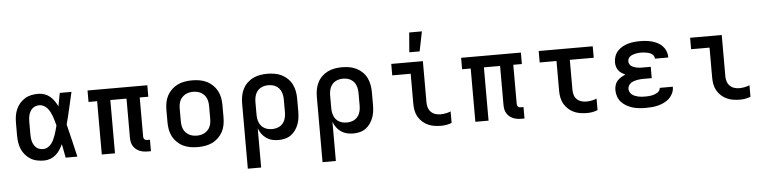

<svg xmlns="http://www.w3.org/2000/svg" viewBox="-53 -1039 6105 1536"><g transform="rotate(-5 3000.0 -271.5)"><path d="M265 8Q237 8 209.5 2.5Q182 -3 158 -17.5Q134 -32 115.5 -53.5Q97 -75 86 -101Q75 -127 71 -154.5Q67 -182 67 -210V-310Q67 -338 71 -365.5Q75 -393 86 -419Q97 -445 115.5 -466.5Q134 -488 158 -502.5Q182 -517 209.5 -522.5Q237 -528 265 -528Q290 -528 314.5 -519.5Q339 -511 358 -495Q377 -479 391.5 -458Q406 -437 417 -414Q422 -441 427 -467.5Q432 -494 437 -520H531Q516 -456 501.5 -391.5Q487 -327 470 -263Q487 -198 502 -132Q517 -66 533 0H439Q434 -27 428.5 -55Q423 -83 418 -110Q407 -87 393 -65.5Q379 -44 359.5 -27Q340 -10 315.5 -1Q291 8 265 8ZM265 -84Q285 -84 302.5 -94Q320 -104 332 -119.5Q344 -135 352 -152.5Q360 -170 366.5 -188.5Q373 -207 378 -225.5Q383 -244 388 -263Q383 -281 378 -299.5Q373 -318 366.5 -336Q360 -354 351.5 -371Q343 -388 331 -402.5Q319 -417 301.5 -426.5Q284 -436 265 -436Q251 -436 236.5 -431.5Q222 -427 211 -417.5Q200 -408 192.5 -395Q185 -382 181 -368Q177 -354 175.5 -339.5Q174 -325 174 -310V-210Q174 -195 175.5 -180.5Q177 -166 181 -152Q185 -138 192.5 -125Q200 -112 211 -102.5Q222 -93 236.5 -88.5Q251 -84 265 -84Z M1123 8H1100Q1083 8 1065.5 5.5Q1048 3 1032.5 -3.5Q1017 -10 1003.5 -21Q990 -32 981 -47Q972 -62 968.5 -79Q965 -96 965 -113V-428H835V0H729V-428H660V-520H1140V-428H1071V-113Q1071 -107 1073 -101.5Q1075 -96 1079 -92Q1083 -88 1088.5 -86Q1094 -84 1100 -84H1123Z M1500 8Q1470 8 1440.5 3Q1411 -2 1384.5 -14.5Q1358 -27 1336 -48Q1314 -69 1300 -95Q1286 -121 1280.5 -150.5Q1275 -180 1275 -210V-310Q1275 -340 1280.5 -369.5Q1286 -399 1300 -425Q1314 -451 1336 -472Q1358 -493 1384.5 -505.5Q1411 -518 1440.5 -523Q1470 -528 1500 -528Q1530 -528 1559.5 -523Q1589 -518 1615.5 -505.5Q1642 -493 1664 -472Q1686 -451 1700 -425Q1714 -399 1719.5 -369.5Q1725 -340 1725 -310V-210Q1725 -180 1719.5 -150.5Q1714 -121 1700 -95Q1686 -69 1664 -48Q1642 -27 1615.5 -14.5Q1589 -2 1559.5 3Q1530 8 1500 8ZM1500 -84Q1516 -84 1532.5 -87.5Q1549 -91 1563 -99Q1577 -107 1588.5 -119Q1600 -131 1606.5 -146Q1613 -161 1615.5 -177.5Q1618 -194 1618 -210V-310Q1618 -326 1615.5 -342.5Q1613 -359 1606.5 -374Q1600 -389 1588.5 -401Q1577 -413 1563 -421Q1549 -429 1532.5 -432.5Q1516 -436 1500 -436Q1484 -436 1467.5 -432.5Q1451 -429 1437 -421Q1423 -413 1411.5 -401Q1400 -389 1393.5 -374Q1387 -359 1384.5 -342.5Q1382 -326 1382 -310V-210Q1382 -194 1384.5 -177.5Q1387 -161 1393.5 -146Q1400 -131 1411.5 -119Q1423 -107 1437 -99Q1451 -91 1467.5 -87.5Q1484 -84 1500 -84Z M1883 215V-310Q1883 -339 1888.5 -368.5Q1894 -398 1907 -424Q1920 -450 1941.5 -471Q1963 -492 1989.5 -505Q2016 -518 2045.5 -523Q2075 -528 2104 -528Q2133 -528 2162.5 -523Q2192 -518 2218.5 -505Q2245 -492 2266.5 -471Q2288 -450 2301 -424Q2314 -398 2319.5 -368.5Q2325 -339 2325 -310V-210Q2325 -183 2322 -157Q2319 -131 2310 -106Q2301 -81 2285.5 -58.5Q2270 -36 2248.5 -20.5Q2227 -5 2201 1.5Q2175 8 2148 8Q2123 8 2097.5 2Q2072 -4 2051 -18.5Q2030 -33 2014.5 -54Q1999 -75 1990 -99V215ZM2104 -84Q2120 -84 2136 -87.5Q2152 -91 2166 -99Q2180 -107 2190.5 -119.5Q2201 -132 2207 -147Q2213 -162 2215.5 -178Q2218 -194 2218 -210V-310Q2218 -326 2215.5 -342Q2213 -358 2207 -373Q2201 -388 2190.5 -400.5Q2180 -413 2166 -421Q2152 -429 2136 -432.5Q2120 -436 2104 -436Q2088 -436 2072 -432.5Q2056 -429 2042 -421Q2028 -413 2017.5 -400.5Q2007 -388 2001 -373Q1995 -358 1992.5 -342Q1990 -326 1990 -310V-210Q1990 -194 1992.5 -178Q1995 -162 2001 -147Q2007 -132 2017.5 -119.5Q2028 -107 2042 -99Q2056 -91 2072 -87.5Q2088 -84 2104 -84Z M2483 215V-310Q2483 -339 2488.5 -368.5Q2494 -398 2507 -424Q2520 -450 2541.5 -471Q2563 -492 2589.5 -505Q2616 -518 2645.5 -523Q2675 -528 2704 -528Q2733 -528 2762.5 -523Q2792 -518 2818.5 -505Q2845 -492 2866.5 -471Q2888 -450 2901 -424Q2914 -398 2919.5 -368.5Q2925 -339 2925 -310V-210Q2925 -183 2922 -157Q2919 -131 2910 -106Q2901 -81 2885.5 -58.5Q2870 -36 2848.5 -20.5Q2827 -5 2801 1.5Q2775 8 2748 8Q2723 8 2697.5 2Q2672 -4 2651 -18.5Q2630 -33 2614.5 -54Q2599 -75 2590 -99V215ZM2704 -84Q2720 -84 2736 -87.5Q2752 -91 2766 -99Q2780 -107 2790.5 -119.5Q2801 -132 2807 -147Q2813 -162 2815.5 -178Q2818 -194 2818 -210V-310Q2818 -326 2815.5 -342Q2813 -358 2807 -373Q2801 -388 2790.5 -400.5Q2780 -413 2766 -421Q2752 -429 2736 -432.5Q2720 -436 2704 -436Q2688 -436 2672 -432.5Q2656 -429 2642 -421Q2628 -413 2617.5 -400.5Q2607 -388 2601 -373Q2595 -358 2592.5 -342Q2590 -326 2590 -310V-210Q2590 -194 2592.5 -178Q2595 -162 2601 -147Q2607 -132 2617.5 -119.5Q2628 -107 2642 -99Q2656 -91 2672 -87.5Q2688 -84 2704 -84Z M3455 8Q3428 8 3401 4Q3374 0 3349.5 -11Q3325 -22 3304.5 -40.5Q3284 -59 3270.5 -82.5Q3257 -106 3252 -133Q3247 -160 3247 -187V-428H3099V-520H3353V-187Q3353 -166 3359.5 -146Q3366 -126 3380.5 -111.5Q3395 -97 3415 -90.5Q3435 -84 3455 -84Q3477 -84 3498 -88Q3519 -92 3539 -100V-8Q3519 0 3498 4Q3477 8 3455 8ZM3251 -600 3264 -758H3366L3334 -600Z M4123 8H4100Q4083 8 4065.5 5.5Q4048 3 4032.5 -3.5Q4017 -10 4003.5 -21Q3990 -32 3981 -47Q3972 -62 3968.5 -79Q3965 -96 3965 -113V-428H3835V0H3729V-428H3660V-520H4140V-428H4071V-113Q4071 -107 4073 -101.5Q4075 -96 4079 -92Q4083 -88 4088.5 -86Q4094 -84 4100 -84H4123Z M4627 8Q4600 8 4573 4Q4546 0 4521.5 -11Q4497 -22 4476.5 -40.5Q4456 -59 4442.5 -82.5Q4429 -106 4423.5 -133Q4418 -160 4418 -187V-428H4283V-520H4717V-428H4525V-187Q4525 -166 4531 -146Q4537 -126 4551.5 -111.5Q4566 -97 4586.5 -90.5Q4607 -84 4627 -84Q4649 -84 4670 -88Q4691 -92 4711 -100V-8Q4691 0 4670 4Q4649 8 4627 8Z M5097 8Q5071 8 5044.5 5.5Q5018 3 4993 -4.5Q4968 -12 4944.5 -25Q4921 -38 4903 -57.5Q4885 -77 4876 -102Q4867 -127 4867 -154Q4867 -174 4872.5 -193.5Q4878 -213 4891 -228Q4904 -243 4921.5 -253.5Q4939 -264 4958 -272Q4942 -279 4927.5 -288.5Q4913 -298 4902.5 -312Q4892 -326 4887.5 -343Q4883 -360 4883 -377Q4883 -401 4891.5 -425Q4900 -449 4916.5 -467Q4933 -485 4954.5 -497Q4976 -509 4999.5 -516Q5023 -523 5047.5 -525.5Q5072 -528 5097 -528Q5121 -528 5145 -525.5Q5169 -523 5192 -517Q5215 -511 5237 -499.5Q5259 -488 5275.5 -471Q5292 -454 5301.5 -431Q5311 -408 5311 -384V-378H5204V-380Q5204 -391 5198 -400.5Q5192 -410 5182.5 -416.5Q5173 -423 5162.5 -426.5Q5152 -430 5141 -432Q5130 -434 5119 -435Q5108 -436 5097 -436Q5086 -436 5074.5 -435Q5063 -434 5052 -431.5Q5041 -429 5030 -425Q5019 -421 5010 -414.5Q5001 -408 4995.5 -397.5Q4990 -387 4990 -375Q4990 -364 4995.5 -353.5Q5001 -343 5010.5 -336.5Q5020 -330 5031 -326Q5042 -322 5053.5 -319.5Q5065 -317 5076.5 -316.5Q5088 -316 5100 -316H5165V-225H5100Q5086 -225 5072.5 -224Q5059 -223 5046 -220.5Q5033 -218 5020 -213.5Q5007 -209 4996 -201Q4985 -193 4978.5 -180.5Q4972 -168 4972 -155Q4972 -142 4978.5 -129.5Q4985 -117 4995.5 -109Q5006 -101 5018.5 -96Q5031 -91 5044 -88Q5057 -85 5070.5 -84Q5084 -83 5097 -83Q5110 -83 5122.5 -83.5Q5135 -84 5147.5 -86Q5160 -88 5172 -92Q5184 -96 5195 -102Q5206 -108 5214 -118.5Q5222 -129 5222 -142H5327V-138Q5327 -113 5316 -89.5Q5305 -66 5286.5 -48.5Q5268 -31 5245 -20Q5222 -9 5197.5 -2.5Q5173 4 5147.5 6Q5122 8 5097 8Z M5855 8Q5828 8 5801 4Q5774 0 5749.5 -11Q5725 -22 5704.5 -40.5Q5684 -59 5670.5 -82.5Q5657 -106 5652 -133Q5647 -160 5647 -187V-428H5499V-520H5753V-187Q5753 -166 5759.5 -146Q5766 -126 5780.5 -111.5Q5795 -97 5815 -90.5Q5835 -84 5855 -84Q5877 -84 5898 -88Q5919 -92 5939 -100V-8Q5919 0 5898 4Q5877 8 5855 8Z"/></g></svg>

Font: Iosevka Semibold Extended
Style: Regular
Weight: 600
Width: 7
Monospace: yes
Designer: Belleve Invis
Foundry: Belleve Invis
Version: Version 32.5.0; ttfautohint (v1.8.4)